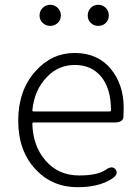

<svg xmlns="http://www.w3.org/2000/svg" viewBox="-20 -768 578 801"><path d="M304 13Q198 13 129 -61Q56 -138 56 -264.5Q56 -391 128 -471Q196 -547 291.5 -547Q387 -547 441.5 -481.5Q496 -416 496 -318Q496 -299 495 -280Q493 -257 458 -257H120Q115 -257 115 -252Q117 -159 170.5 -97.5Q224 -36 310 -36Q386 -36 420 -59Q449 -80 463 -60Q476 -40 445 -21Q391 13 304 13ZM115 -308Q115 -303 120 -303H438Q443 -303 443 -308Q443 -398 402.5 -447.5Q362 -497 292.5 -497Q223 -497 175 -446Q123 -392 115 -308ZM189.5 -660Q171 -660 158 -672.5Q145 -685 145 -703.5Q145 -722 158 -735Q171 -748 189.5 -748Q208 -748 221 -735Q234 -722 234 -703.5Q234 -685 221 -672.5Q208 -660 189.5 -660ZM390 -660Q371 -660 358.5 -672.5Q346 -685 346 -703.5Q346 -722 358.5 -735Q371 -748 390 -748Q409 -748 421.5 -735Q434 -722 434 -703.5Q434 -685 421.5 -672.5Q409 -660 390 -660Z"/></svg>

Font: Resource Han Rounded KR Light
Style: Regular
Weight: 300
Designer: Cyano Hao (round all glyphs); Ryoko NISHIZUKA 西塚涼子 (kana, bopomofo & ideographs); Paul D. Hunt (Latin, Greek & Cyrillic)
Foundry: Cyano Hao
Version: 0.990